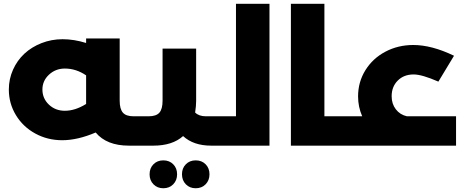

<svg xmlns="http://www.w3.org/2000/svg" viewBox="-20 -773 2470 1019"><path d="M716.8 -155.8Q736.8 -155.8 736.8 -79.1Q736.8 0 716.8 0H664.1Q545.9 0 487.8 -69.8Q391.6 -28.8 310.1 -28.8Q232.4 -28.8 167.5 -64.2Q102.5 -99.6 64.7 -161.6Q26.9 -223.6 26.9 -297.9Q26.9 -353.5 49.1 -403.1Q71.3 -452.6 109.4 -488Q147.5 -523.4 200.4 -544.2Q253.4 -564.9 312 -564.9Q373 -564.9 437 -544.9V-568.8H615.2V-238.8Q615.2 -194.8 632.1 -175.3Q648.9 -155.8 689 -155.8ZM324.2 -185.1Q378.9 -185.1 437 -221.2V-237.8V-373Q383.8 -409.2 324.2 -409.2Q274.9 -409.2 240 -376.7Q205.1 -344.2 205.1 -297.9Q205.1 -250.5 239.5 -217.8Q273.9 -185.1 324.2 -185.1Z M1152.8 -155.8Q1172.9 -155.8 1172.9 -79.1Q1172.9 0 1152.8 0H1100.6Q1006.8 0 951.7 -50.8Q895 0 793.9 0H716.8Q696.8 0 696.8 -79.1Q696.8 -155.8 716.8 -155.8H768.6Q809.1 -155.8 825.9 -175Q842.8 -194.3 842.8 -238.8V-515.1H1021V-237.8Q1021 -210.9 1015.6 -175.8Q1035.6 -155.8 1072.8 -155.8ZM846.7 78.1Q878.9 78.1 899.4 98.9Q919.9 119.6 919.9 151.9Q919.9 184.1 899.4 205.1Q878.9 226.1 846.7 226.1Q814.9 226.1 794.4 205.1Q773.9 184.1 773.9 151.9Q773.9 119.6 794.4 98.9Q814.9 78.1 846.7 78.1ZM1018.6 78.1Q1050.8 78.1 1071.3 98.9Q1091.8 119.6 1091.8 151.9Q1091.8 184.1 1071.3 205.1Q1050.8 226.1 1018.6 226.1Q986.8 226.1 966.3 205.1Q945.8 184.1 945.8 151.9Q945.8 119.6 966.3 98.9Q986.8 78.1 1018.6 78.1Z M1232.4 -752.9H1410.2V0H1152.3Q1132.3 0 1132.3 -79.1Q1132.3 -155.8 1152.3 -155.8H1232.4Z M1811.5 -155.8Q1831.5 -155.8 1831.5 -79.1Q1831.5 0 1811.5 0H1523.9V-752.9H1701.7V-155.8Z M2139.6 -155.8H2400.4V0H1811.5Q1791.5 0 1791.5 -79.1Q1791.5 -155.8 1811.5 -155.8H1902.3Q1880.4 -205.6 1880.4 -261.2Q1880.4 -337.9 1919.4 -400.6Q1958.5 -463.4 2025.6 -498.8Q2092.8 -534.2 2173.3 -534.2Q2271.5 -534.2 2389.6 -477.1L2306.6 -339.8Q2219.7 -377.9 2175.3 -377.9Q2123.5 -377.9 2091.1 -345.5Q2058.6 -313 2058.6 -262.2Q2058.6 -221.7 2080.8 -192.9Q2103 -164.1 2139.6 -155.8Z"/></svg>

Font: Montserrat-Arabic
Style: Bold
Weight: 700
Designer: Mohamed Gaber
Foundry: Kief Type Foundry
Version: Version 5.008;PS 005.008;hotconv 1.0.88;makeotf.lib2.5.64775